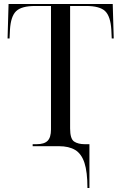

<svg xmlns="http://www.w3.org/2000/svg" viewBox="-20 -734 609 964"><path d="M419 210Q419 129 404 83.5Q389 38 357.5 19Q326 0 276 0H144V-10H164Q202 -10 219 -27Q236 -44 236 -84V-704H157Q88 -704 61 -678Q34 -652 30 -584L28 -541H18L23 -714H546L551 -541H541L539 -584Q535 -652 508 -678Q481 -704 412 -704H332V-89Q332 -37 352 -23.5Q372 -10 406 -10H429V210Z"/></svg>

Font: Noto Serif Display SemiCondensed
Style: Regular
Weight: 400
Width: 4
Designer: Monotype Design Team
Foundry: Monotype Imaging Inc.
Version: Version 2.009